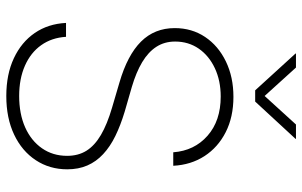

<svg xmlns="http://www.w3.org/2000/svg" viewBox="-202 -784 997 634"><g transform="rotate(90 297.0 -466.5)"><path d="M296.4 11.7Q225.1 11.7 171.9 -13.2Q118.7 -38.1 88.4 -82.3Q58.1 -126.5 55.2 -185.5H101.1Q104 -138.2 128.7 -103.5Q153.3 -68.8 196.5 -49.8Q239.7 -30.8 296.4 -30.8Q355.5 -30.8 399.9 -50.5Q444.3 -70.3 469.2 -106.2Q494.1 -142.1 494.1 -189Q494.1 -226.1 477.1 -253.2Q460 -280.3 425 -300.8Q390.1 -321.3 335.4 -337.4L252.4 -361.8Q161.6 -388.2 116.9 -433.1Q72.3 -478 72.3 -544.4Q72.3 -601.1 101.6 -644.8Q130.9 -688.5 182.4 -713.4Q233.9 -738.3 299.3 -738.3Q365.7 -738.3 415.8 -712.9Q465.8 -687.5 494.9 -642.8Q523.9 -598.1 526.9 -539.6H482.4Q477.1 -609.4 427.7 -652.8Q378.4 -696.3 298.3 -696.3Q246.1 -696.3 204.8 -677Q163.6 -657.7 140.1 -623.8Q116.7 -589.8 116.7 -545.9Q116.7 -510.7 134 -483.9Q151.4 -457 184.8 -437Q218.3 -417 266.6 -402.8L347.7 -379.4Q393.1 -365.7 428.5 -348.4Q463.9 -331.1 488.5 -308.1Q513.2 -285.2 525.9 -255.9Q538.6 -226.6 538.6 -189.5Q538.6 -131.3 508.5 -85.7Q478.5 -40 424.1 -14.2Q369.6 11.7 296.4 11.7ZM202.6 -944.8 296.4 -841.3 390.6 -944.8H438V-943.4L314.9 -810.1H277.8L156.2 -943.4V-944.8Z"/></g></svg>

Font: Inter 24pt ExtraLight
Style: Regular
Weight: 250
Designer: Rasmus Andersson
Foundry: rsms
Version: Version 4.001;git-66647c0bb